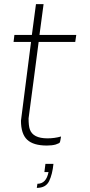

<svg xmlns="http://www.w3.org/2000/svg" viewBox="-20 -700 440 934"><path d="M159 214 162 194Q205 194 216 137H196L201 97H240Q235 148 219 181Q203 214 159 214ZM208 8Q142 8 112 -20.5Q82 -49 82 -113Q83 -125 131 -496H46L50 -530H135L155 -680H192L172 -530H351L346 -496H168L145 -320Q119 -129 119 -124Q119 -88 125 -71Q140 -27 211 -27Q245 -27 277 -36Q275 -26 274 -19Q273 -12 271 -7.5Q269 -3 256 1L251 3Q233 8 208 8Z"/></svg>

Font: Tanohe Sans ExtraLight
Style: Italic
Weight: 200
Designer: Village Type and Design LLC & Cristiano Sobral
Foundry: Cooper Hewitt Smithsonian Design Museum
Version: Version 1.00;September 29, 2021;FontCreator 13.0.0.2655 64-b